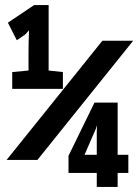

<svg xmlns="http://www.w3.org/2000/svg" viewBox="-20 -734 543 754"><path d="M28 -385V-451L92 -457V-529Q92 -546 92.5 -570.5Q93 -595 94 -615Q90 -611 85 -605Q80 -599 77 -597L46 -576L11 -645L114 -714H171V-457L227 -451V-385ZM6 -106 382 -574H503L127 -106ZM360 0V-55H249V-122L351 -331H442V-126H484V-55H442V0ZM312 -126H360V-190Q360 -204 360 -216.5Q360 -229 361 -242Q357 -228 350.5 -214.5Q344 -201 341 -193Z"/></svg>

Font: Noto Sans Mono ExtraCondensed Black
Style: Regular
Weight: 900
Width: 2
Designer: Monotype Design Team
Foundry: Monotype Imaging Inc.
Version: Version 2.014